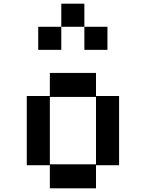

<svg xmlns="http://www.w3.org/2000/svg" viewBox="-20 -1020 790 1040"><path d="M250 0V-125H125V-500H250V-625H500V-500H625V-125H500V0ZM250 -130H500V-495H250ZM187 -750V-875H312V-1000H437V-875H562V-750H437V-875H312V-750Z"/></svg>

Font: Silkscreen
Style: Regular
Weight: 400
Designer: Jason Kottke
Foundry: Jason Kottke
Version: Version 1.001; ttfautohint (v1.8.4.7-5d5b)